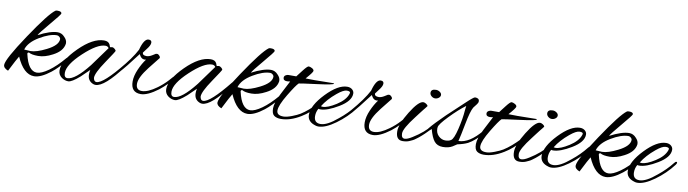

<svg xmlns="http://www.w3.org/2000/svg" viewBox="-57 -958 5117 1429"><g transform="rotate(10 2501.5 -243.0)"><path d="M205 12Q126 12 71 -113Q57 -92 8 5Q-28 -9 -28 -33Q-28 -76 101 -269Q230 -462 278 -496Q282 -499 294 -499Q325 -499 325 -483Q325 -475 255.5 -393Q186 -311 178 -294Q269 -341 323 -341Q354 -341 376 -316Q397 -295 397 -273Q397 -270 397 -267Q389 -210 317 -173Q259 -142 209 -142Q159 -142 139 -155Q133 -156 129.5 -152Q126 -148 128 -142Q156 -18 221 -18Q255 -18 308.5 -56Q362 -94 420 -163Q427 -170 432.5 -170Q438 -170 438 -164.5Q438 -159 431 -149Q377 -83 329 -45Q256 12 205 12ZM349 -294Q349 -302 340 -310Q331 -318 321 -318Q267 -318 191.5 -273Q116 -228 99 -171Q108 -171 147 -168Q192 -168 265 -205Q349 -247 349 -294Z M726 -299 740 -302Q751 -302 761 -293Q771 -284 771 -279Q771 -274 709 -182.5Q647 -91 647 -55Q647 -52 648 -49Q653 -26 670 -26Q722 -26 860 -198Q863 -202 867 -202Q871 -202 871 -194.5Q871 -187 862 -175Q734 -4 667 -4Q658 -4 650 -7Q606 -24 606 -73Q606 -90 610 -107L548 -47Q489 5 462.5 5Q436 5 412 -12Q385 -32 385 -65Q385 -138 487 -239.5Q589 -341 674 -341Q707 -341 718 -318Q721 -310 723 -304.5Q725 -299 726 -299ZM427 -53Q427 -17 452 -17Q510 -17 610 -144L716 -290Q708 -304 690 -304Q629 -304 528 -209.5Q427 -115 427 -53Z M1010 5Q935 5 935 -78Q935 -120 957 -170Q979 -220 1005 -254Q1000 -253 992 -253Q968 -253 952 -287L878 -191Q816 -114 806 -114Q801 -114 801 -118Q801 -128 818 -147Q905 -248 941 -318Q964 -405 999 -405Q1022 -405 1022 -385Q1022 -365 997 -334L973 -302Q973 -281 1004 -281Q1022 -281 1044 -294L1070 -310Q1072 -311 1080 -311Q1088 -311 1097 -301Q1106 -291 1103 -283L1034 -196Q970 -114 970 -66.5Q970 -19 1014 -19Q1060 -19 1127 -68Q1167 -97 1200 -133Q1231 -169 1234 -169Q1241 -169 1241 -161.5Q1241 -154 1232 -144L1200 -108Q1173 -80 1140 -54Q1061 5 1010 5Z M1532 -299 1546 -302Q1557 -302 1567 -293Q1577 -284 1577 -279Q1577 -274 1515 -182.5Q1453 -91 1453 -55Q1453 -52 1454 -49Q1459 -26 1476 -26Q1528 -26 1666 -198Q1669 -202 1673 -202Q1677 -202 1677 -194.5Q1677 -187 1668 -175Q1540 -4 1473 -4Q1464 -4 1456 -7Q1412 -24 1412 -73Q1412 -90 1416 -107L1354 -47Q1295 5 1268.5 5Q1242 5 1218 -12Q1191 -32 1191 -65Q1191 -138 1293 -239.5Q1395 -341 1480 -341Q1513 -341 1524 -318Q1527 -310 1529 -304.5Q1531 -299 1532 -299ZM1233 -53Q1233 -17 1258 -17Q1316 -17 1416 -144L1522 -290Q1514 -304 1496 -304Q1435 -304 1334 -209.5Q1233 -115 1233 -53Z M1817 12Q1738 12 1683 -113Q1669 -92 1620 5Q1584 -9 1584 -33Q1584 -76 1713 -269Q1842 -462 1890 -496Q1894 -499 1906 -499Q1937 -499 1937 -483Q1937 -475 1867.5 -393Q1798 -311 1790 -294Q1881 -341 1935 -341Q1966 -341 1988 -316Q2009 -295 2009 -273Q2009 -270 2009 -267Q2001 -210 1929 -173Q1871 -142 1821 -142Q1771 -142 1751 -155Q1745 -156 1741.5 -152Q1738 -148 1740 -142Q1768 -18 1833 -18Q1867 -18 1920.5 -56Q1974 -94 2032 -163Q2039 -170 2044.5 -170Q2050 -170 2050 -164.5Q2050 -159 2043 -149Q1989 -83 1941 -45Q1868 12 1817 12ZM1961 -294Q1961 -302 1952 -310Q1943 -318 1933 -318Q1879 -318 1803.5 -273Q1728 -228 1711 -171Q1720 -171 1759 -168Q1804 -168 1877 -205Q1961 -247 1961 -294Z M2267 -322 2411 -324Q2414 -322 2414 -321Q2414 -312 2289.5 -296Q2165 -280 2155 -277Q2136 -260 2085 -175.5Q2034 -91 2034 -52Q2034 -15 2085 -15Q2109 -15 2148 -30Q2187 -45 2208 -58Q2264 -93 2328 -161Q2342 -175 2347 -175Q2350 -175 2350 -169Q2350 -163 2335 -145Q2283 -81 2218 -42Q2140 6 2069 6Q2038 6 2018.5 -7.5Q1999 -21 1999 -62Q1999 -103 2035 -174.5Q2071 -246 2090 -281Q2076 -278 2066 -278Q2037 -278 2037 -301Q2037 -318 2061 -325Q2064 -325 2070 -326H2128Q2146 -349 2169 -379Q2197 -415 2207 -415Q2217 -415 2232 -407Q2247 -399 2247 -388Q2247 -377 2199 -323Q2225 -322 2267 -322Z M2354 13Q2343 13 2334 10Q2270 -8 2270 -62Q2270 -132 2358 -224Q2446 -316 2516 -316Q2539 -316 2553.5 -303.5Q2568 -291 2568 -273Q2568 -217 2483.5 -166Q2399 -115 2346 -115Q2338 -115 2332 -117Q2317 -90 2317 -60Q2317 -8 2366.5 -8Q2416 -8 2495 -75Q2556 -124 2599 -179Q2608 -191 2614.5 -191Q2621 -191 2621 -185Q2621 -179 2613 -168Q2559 -97 2483 -42Q2407 13 2354 13ZM2543 -275Q2543 -287 2517.5 -287Q2492 -287 2445 -248Q2382 -196 2347 -139Q2353 -137 2360 -137Q2398 -137 2461.5 -177.5Q2525 -218 2541 -266Q2543 -271 2543 -275Z M2764 5Q2689 5 2689 -78Q2689 -120 2711 -170Q2733 -220 2759 -254Q2754 -253 2746 -253Q2722 -253 2706 -287L2632 -191Q2570 -114 2560 -114Q2555 -114 2555 -118Q2555 -128 2572 -147Q2659 -248 2695 -318Q2718 -405 2753 -405Q2776 -405 2776 -385Q2776 -365 2751 -334L2727 -302Q2727 -281 2758 -281Q2776 -281 2798 -294L2824 -310Q2826 -311 2834 -311Q2842 -311 2851 -301Q2860 -291 2857 -283L2788 -196Q2724 -114 2724 -66.5Q2724 -19 2768 -19Q2814 -19 2881 -68Q2921 -97 2954 -133Q2985 -169 2988 -169Q2995 -169 2995 -161.5Q2995 -154 2986 -144L2954 -108Q2927 -80 2894 -54Q2815 5 2764 5Z M3133 -380Q3133 -408 3171 -408Q3186 -408 3199.5 -398.5Q3213 -389 3213 -376Q3213 -363 3200.5 -353.5Q3188 -344 3173 -344Q3158 -344 3145.5 -355Q3133 -366 3133 -380ZM2990 11Q2939 11 2939 -55Q2939 -109 2998 -204.5Q3057 -300 3093 -301Q3103 -301 3115.5 -293Q3128 -285 3128 -277Q3123 -270 3116 -261.5Q3109 -253 3101 -243Q3093 -233 3079 -214.5Q3065 -196 3052 -179Q2977 -82 2977 -45.5Q2977 -9 3002 -9Q3023 -9 3059 -32Q3143 -84 3192 -146Q3210 -169 3216.5 -169Q3223 -169 3223 -161Q3223 -153 3200 -129Q3177 -105 3163.5 -91Q3150 -77 3145 -72.5Q3140 -68 3126.5 -55.5Q3113 -43 3106 -38Q3099 -33 3086 -23Q3073 -13 3063 -8.5Q3053 -4 3040 2Q3019 11 2990 11Z M3364 -15Q3335 2 3292.5 2Q3250 2 3227.5 -26Q3205 -54 3189 -115Q3171 -97 3164 -97Q3159 -97 3159 -104Q3159 -111 3164 -116Q3197 -157 3276 -234L3402 -352Q3456 -403 3466 -403Q3498 -403 3498 -379Q3498 -367 3488.5 -355.5Q3479 -344 3474.5 -337.5Q3470 -331 3465 -325Q3447 -294 3428.5 -197Q3410 -100 3400 -62Q3483 -63 3571 -170Q3581 -180 3586 -180Q3591 -180 3591 -173.5Q3591 -167 3582 -156Q3524 -88 3474 -61Q3444 -46 3396 -36ZM3229 -126Q3229 -92 3251.5 -70.5Q3274 -49 3302 -49Q3330 -49 3345 -60Q3365 -71 3384.5 -152Q3404 -233 3408 -295L3412 -329Q3357 -288 3294.5 -223Q3232 -158 3230 -137Q3229 -131 3229 -126Z M3800 -322 3944 -324Q3947 -322 3947 -321Q3947 -312 3822.5 -296Q3698 -280 3688 -277Q3669 -260 3618 -175.5Q3567 -91 3567 -52Q3567 -15 3618 -15Q3642 -15 3681 -30Q3720 -45 3741 -58Q3797 -93 3861 -161Q3875 -175 3880 -175Q3883 -175 3883 -169Q3883 -163 3868 -145Q3816 -81 3751 -42Q3673 6 3602 6Q3571 6 3551.5 -7.5Q3532 -21 3532 -62Q3532 -103 3568 -174.5Q3604 -246 3623 -281Q3609 -278 3599 -278Q3570 -278 3570 -301Q3570 -318 3594 -325Q3597 -325 3603 -326H3661Q3679 -349 3702 -379Q3730 -415 3740 -415Q3750 -415 3765 -407Q3780 -399 3780 -388Q3780 -377 3732 -323Q3758 -322 3800 -322Z M4015 -380Q4015 -408 4053 -408Q4068 -408 4081.5 -398.5Q4095 -389 4095 -376Q4095 -363 4082.5 -353.5Q4070 -344 4055 -344Q4040 -344 4027.5 -355Q4015 -366 4015 -380ZM3872 11Q3821 11 3821 -55Q3821 -109 3880 -204.5Q3939 -300 3975 -301Q3985 -301 3997.5 -293Q4010 -285 4010 -277Q4005 -270 3998 -261.5Q3991 -253 3983 -243Q3975 -233 3961 -214.5Q3947 -196 3934 -179Q3859 -82 3859 -45.5Q3859 -9 3884 -9Q3905 -9 3941 -32Q4025 -84 4074 -146Q4092 -169 4098.5 -169Q4105 -169 4105 -161Q4105 -153 4082 -129Q4059 -105 4045.5 -91Q4032 -77 4027 -72.5Q4022 -68 4008.5 -55.5Q3995 -43 3988 -38Q3981 -33 3968 -23Q3955 -13 3945 -8.5Q3935 -4 3922 2Q3901 11 3872 11Z M4113 13Q4102 13 4093 10Q4029 -8 4029 -62Q4029 -132 4117 -224Q4205 -316 4275 -316Q4298 -316 4312.5 -303.5Q4327 -291 4327 -273Q4327 -217 4242.5 -166Q4158 -115 4105 -115Q4097 -115 4091 -117Q4076 -90 4076 -60Q4076 -8 4125.5 -8Q4175 -8 4254 -75Q4315 -124 4358 -179Q4367 -191 4373.5 -191Q4380 -191 4380 -185Q4380 -179 4372 -168Q4318 -97 4242 -42Q4166 13 4113 13ZM4302 -275Q4302 -287 4276.5 -287Q4251 -287 4204 -248Q4141 -196 4106 -139Q4112 -137 4119 -137Q4157 -137 4220.5 -177.5Q4284 -218 4300 -266Q4302 -271 4302 -275Z M4524 12Q4445 12 4390 -113Q4376 -92 4327 5Q4291 -9 4291 -33Q4291 -76 4420 -269Q4549 -462 4597 -496Q4601 -499 4613 -499Q4644 -499 4644 -483Q4644 -475 4574.5 -393Q4505 -311 4497 -294Q4588 -341 4642 -341Q4673 -341 4695 -316Q4716 -295 4716 -273Q4716 -270 4716 -267Q4708 -210 4636 -173Q4578 -142 4528 -142Q4478 -142 4458 -155Q4452 -156 4448.5 -152Q4445 -148 4447 -142Q4475 -18 4540 -18Q4574 -18 4627.5 -56Q4681 -94 4739 -163Q4746 -170 4751.5 -170Q4757 -170 4757 -164.5Q4757 -159 4750 -149Q4696 -83 4648 -45Q4575 12 4524 12ZM4668 -294Q4668 -302 4659 -310Q4650 -318 4640 -318Q4586 -318 4510.5 -273Q4435 -228 4418 -171Q4427 -171 4466 -168Q4511 -168 4584 -205Q4668 -247 4668 -294Z M4764 13Q4753 13 4744 10Q4680 -8 4680 -62Q4680 -132 4768 -224Q4856 -316 4926 -316Q4949 -316 4963.5 -303.5Q4978 -291 4978 -273Q4978 -217 4893.5 -166Q4809 -115 4756 -115Q4748 -115 4742 -117Q4727 -90 4727 -60Q4727 -8 4776.5 -8Q4826 -8 4905 -75Q4966 -124 5009 -179Q5018 -191 5024.5 -191Q5031 -191 5031 -185Q5031 -179 5023 -168Q4969 -97 4893 -42Q4817 13 4764 13ZM4953 -275Q4953 -287 4927.5 -287Q4902 -287 4855 -248Q4792 -196 4757 -139Q4763 -137 4770 -137Q4808 -137 4871.5 -177.5Q4935 -218 4951 -266Q4953 -271 4953 -275Z"/></g></svg>

Font: Alex Brush
Style: Regular
Weight: 400
Designer: Robert E. Leuschke
Foundry: Robert E. Leuschke
Version: Version 1.003